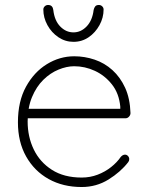

<svg xmlns="http://www.w3.org/2000/svg" viewBox="-20 -741 596 771"><path d="M308 10Q233 10 175.5 -22Q118 -54 85 -112.5Q52 -171 52 -250Q52 -334 84.5 -393Q117 -452 168.5 -483.5Q220 -515 278 -515Q320 -515 360 -501.5Q400 -488 431.5 -459.5Q463 -431 482.5 -388.5Q502 -346 504 -287Q504 -279 498 -272.5Q492 -266 484 -266H76L70 -304H473L463 -295V-313Q458 -366 429.5 -402Q401 -438 361 -456.5Q321 -475 278 -475Q248 -475 215 -461.5Q182 -448 154 -420.5Q126 -393 108.5 -351Q91 -309 91 -253Q91 -192 115.5 -141Q140 -90 188.5 -59Q237 -28 308 -28Q342 -28 372 -39.5Q402 -51 426 -70Q450 -89 465 -111Q473 -120 482 -120Q489 -120 494 -114.5Q499 -109 499 -102Q499 -95 495 -90Q464 -50 415.5 -20Q367 10 308 10ZM275 -573Q242 -573 214.5 -591.5Q187 -610 170.5 -640Q154 -670 154 -703Q154 -710 159.5 -715.5Q165 -721 173 -721Q183 -721 188 -715.5Q193 -710 194 -701Q199 -658 222 -634.5Q245 -611 275 -611Q305 -611 328 -635Q351 -659 356 -701Q358 -710 362.5 -715.5Q367 -721 377 -721Q385 -721 390.5 -715.5Q396 -710 396 -703Q396 -670 379.5 -640Q363 -610 336 -591.5Q309 -573 275 -573Z"/></svg>

Font: Quicksand Light Light
Style: Regular
Weight: 300
Version: Version 3.006